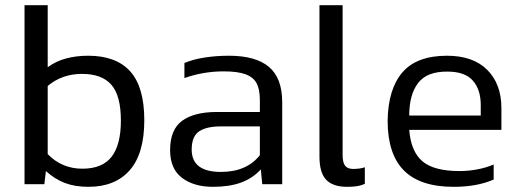

<svg xmlns="http://www.w3.org/2000/svg" viewBox="-20 -709 2004 739"><path d="M535.4 -246.3Q535.4 -374.1 481.2 -434.3Q426.9 -494.5 319.4 -494.5Q273.9 -494.5 234.8 -484.1Q195.8 -473.8 163.6 -450.4V-688.9H74.4V0H150.7L156.7 -50.6Q190.3 -19.8 229.5 -4.8Q268.8 10.1 320.3 10.1Q423.3 10.1 479.3 -53.8Q535.4 -117.6 535.4 -246.3ZM163.6 -115.8V-378.2Q219.2 -424.6 295.5 -424.6Q372.2 -424.6 408.8 -382.6Q445.3 -340.5 445.3 -244.9Q445.3 -152.1 409.7 -105.9Q374.1 -59.7 296.9 -59.7Q218.3 -59.7 163.6 -115.8Z M983.9 -57 989.4 0H1066.2V-315.3Q1066.2 -408.5 1015.2 -451.5Q964.2 -494.5 861.2 -494.5Q812.5 -494.5 767.7 -487.6Q722.9 -480.7 689.8 -466.5V-408.5Q762.4 -434.3 841 -434.3Q895.2 -434.3 925.3 -423Q955.4 -411.8 967.8 -388.3Q980.2 -364.9 980.2 -323.5V-278H814.8Q727.9 -278 681.3 -244.3Q634.7 -210.5 634.7 -131Q634.7 -59.3 680.4 -24.6Q726.1 10.1 799.6 10.1Q862.6 10.1 907.4 -6.2Q952.2 -22.5 983.9 -57ZM717.8 -133.3Q717.8 -185.2 747.7 -204.3Q777.6 -223.3 834.1 -222.4H980.2V-111.7Q929.2 -47.3 830.4 -47.3Q717.8 -47.3 717.8 -133.3Z M1384.2 -1.4V-65.3Q1366.7 -58.8 1339.2 -58.8Q1318 -58.8 1308.4 -71Q1298.7 -83.2 1298.7 -113.1V-688.9H1209.6V-106.6Q1209.6 -44.1 1235.5 -17Q1261.5 10.1 1315.7 10.1Q1335 10.1 1351.1 8Q1367.2 6 1384.2 -1.4Z M1880.1 -17.9V-75.8Q1851.1 -63.4 1816.9 -57Q1782.6 -50.6 1748.6 -50.6Q1650.3 -50.6 1605.9 -88.2Q1561.6 -125.9 1555.1 -209.1H1909.9V-292.3Q1909.9 -385.6 1855.5 -440Q1801 -494.5 1700.4 -494.5Q1584.1 -494.5 1529 -430.6Q1473.8 -366.7 1472 -244.5Q1472 -115.8 1534.7 -52.8Q1597.4 10.1 1726.1 10.1Q1771.1 10.1 1809.1 3.2Q1847 -3.7 1880.1 -17.9ZM1702.7 -433.4Q1768.8 -433.4 1799.6 -399.1Q1830.4 -364.9 1830.4 -304.2V-264.2H1555.1Q1555.1 -345.1 1589.4 -389.7Q1623.6 -434.3 1702.7 -433.4Z"/></svg>

Font: Arad
Style: Regular
Weight: 400
Designer: Mohammad Darvishi
Version: Version 1.010;September 21, 2024;FontCreator 15.0.0.2992 64-